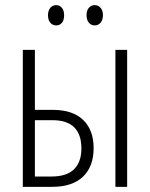

<svg xmlns="http://www.w3.org/2000/svg" viewBox="-20 -724 582 744"><path d="M68.4 0V-530.8H115.2V-298.3H184.1Q261.7 -298.3 302.2 -259.3Q342.8 -220.2 342.8 -149.9Q342.8 -78.6 301.5 -39.3Q260.3 0 182.1 0ZM427.2 0V-530.8H472.7V0ZM115.2 -40H179.7Q238.3 -40 266.8 -68.1Q295.4 -96.2 295.4 -148.4Q295.4 -258.3 183.1 -258.3H115.2ZM166 -665Q166 -682.6 174.8 -693.4Q183.6 -704.1 197.8 -704.1Q211.4 -704.1 220 -693.6Q228.5 -683.1 228.5 -665Q228.5 -646 220 -635.7Q211.4 -625.5 197.8 -625.5Q183.6 -625.5 174.8 -636.2Q166 -647 166 -665ZM315.4 -665.5Q315.4 -683.1 324.2 -693.6Q333 -704.1 347.2 -704.1Q360.4 -704.1 369.6 -693.8Q378.9 -683.6 378.9 -665.5Q378.9 -647 369.9 -636.2Q360.8 -625.5 347.2 -625.5Q333 -625.5 324.2 -636.2Q315.4 -647 315.4 -665.5Z"/></svg>

Font: Open Sans Condensed Light
Style: Regular
Weight: 300
Width: 3
Designer: Monotype Design Team
Foundry: Monotype Imaging Inc.
Version: Version 3.003; ttfautohint (v1.8.4)